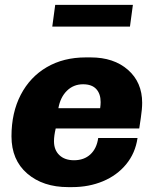

<svg xmlns="http://www.w3.org/2000/svg" viewBox="-20 -756 632 786"><path d="M562 -335Q562 -310 556.5 -273.5Q551 -237 550 -230H208Q201 -200 201 -178Q201 -142 223 -121Q245 -100 283 -100Q324 -100 350 -124Q376 -148 382 -191H543Q534 -129 496.5 -83.5Q459 -38 401.5 -14Q344 10 275 10H259Q156 10 91.5 -45.5Q27 -101 27 -198Q27 -295 65 -368Q103 -441 171.5 -481Q240 -521 331 -521H351Q446 -521 504 -470Q562 -419 562 -335ZM219 -313H390Q392 -327 392 -338Q392 -372 374 -391.5Q356 -411 320 -411Q281 -411 254 -384.5Q227 -358 219 -313ZM524 -736 512 -647H194L206 -736Z"/></svg>

Font: Chivo ExtraBold Italic
Style: Regular
Weight: 800
Italic angle: -8.05°
Designer: Hector Gatti
Foundry: Omnibus-Type
Version: Version 1.007